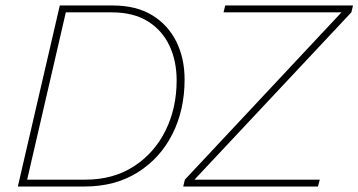

<svg xmlns="http://www.w3.org/2000/svg" viewBox="-20 -680 1307 700"><path d="M45 0 198 -660H391Q476 -660 534 -625Q592 -590 622.5 -529Q653 -468 653 -390Q653 -279 608.5 -191Q564 -103 482 -51.5Q400 0 288 0ZM79 -25H291Q393 -25 468 -73.5Q543 -122 583.5 -204Q624 -286 624 -387Q624 -458 597.5 -514Q571 -570 518.5 -602.5Q466 -635 387 -635H220ZM648 0 654 -25 1225 -635H795L801 -660H1267L1261 -635L689 -25H1146L1139 0Z"/></svg>

Font: Work Sans ExtraLight
Style: Italic
Weight: 200
Italic angle: -13°
Designer: Wei Huang
Foundry: Wei Huang
Version: Version 2.012; ttfautohint (v1.8.3)